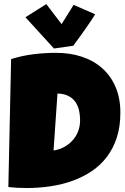

<svg xmlns="http://www.w3.org/2000/svg" viewBox="-20 -948 623 954"><path d="M578.1 -387.7Q578.1 -319.3 560.5 -265.1Q543 -210.9 511.5 -169.2Q480 -127.4 436.5 -98.1Q393.1 -68.8 341.3 -50Q289.6 -31.2 231.2 -22.5Q172.9 -13.7 111.3 -13.7Q88.4 -13.7 66.4 -14.9Q44.4 -16.1 21.5 -18.6L35.2 -654.3Q88.9 -671.4 145.8 -678.5Q202.6 -685.5 258.8 -685.5Q328.6 -685.5 387.2 -666Q445.8 -646.5 488.3 -608.6Q530.8 -570.8 554.4 -515.4Q578.1 -460 578.1 -387.7ZM246.1 -200.2Q275.4 -204.6 299.6 -218Q323.7 -231.4 341.3 -251.2Q358.9 -271 368.4 -296.1Q377.9 -321.3 377.9 -349.6Q377.9 -377.4 372.1 -401.6Q366.2 -425.8 353 -443.6Q339.8 -461.4 318.4 -471.9Q296.9 -482.4 265.6 -483.4ZM453.1 -877Q443.8 -861.8 430.7 -842.5Q417.5 -823.2 402.8 -802.2Q388.2 -781.2 372.8 -760Q357.4 -738.8 343.8 -720.7L248 -707L106.4 -862.3L210 -927.7L286.1 -828.1L345.7 -923.8Z"/></svg>

Font: Luckiest Guy RUS-BEL-UKR
Style: Regular
Weight: 400
Designer: Astigmatic (AOETI)
Foundry: Astigmatic (AOETI)
Version: Version 1.00 March 11, 2019, initial release